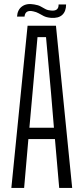

<svg xmlns="http://www.w3.org/2000/svg" viewBox="-20 -927 412 947"><path d="M36 0 116 -800H256L336 0H272L251 -241H120L99 0ZM125 -297H246L232 -465L207 -744H165L140 -464ZM64 -845Q66 -879 89 -895.5Q112 -912 149 -905Q169 -902 181 -895Q193 -888 204.5 -882Q216 -876 232 -875Q270 -871 269 -905H306Q306 -871 287 -853.5Q268 -836 231 -839Q209 -841 195.5 -848Q182 -855 170.5 -861.5Q159 -868 144 -871Q104 -880 101 -845Z"/></svg>

Font: Big Shoulders Text Light
Style: Regular
Weight: 300
Designer: Patric King
Foundry: XO Type Co
Version: Version 1.000; ttfautohint (v1.8.2)